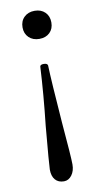

<svg xmlns="http://www.w3.org/2000/svg" viewBox="-82 -463 398 772"><g transform="rotate(-10 117.0 -77.0)"><path d="M58.1 -367.2Q58.1 -393.1 74.5 -408.9Q90.8 -424.8 117.2 -424.8Q143.6 -424.8 159.7 -408.9Q175.8 -393.1 175.8 -367.2Q175.8 -341.3 159.7 -325.7Q143.6 -310.1 117.2 -310.1Q90.8 -310.1 74.5 -325.9Q58.1 -341.8 58.1 -367.2ZM115.2 271Q92.3 271 79.6 256.3Q66.9 241.7 66.9 214.8Q66.9 197.3 81.1 39.1Q95.2 -87.4 101.1 -200.2Q102.5 -208 116.2 -208Q131.3 -208 132.8 -199.2Q134.8 -136.7 147.9 36.1Q160.2 179.7 160.2 210Q160.2 236.3 147.2 253.7Q134.3 271 115.2 271Z"/></g></svg>

Font: Junicode SmCond
Style: Regular
Weight: 400
Width: 4
Designer: Peter S. Baker
Version: Version 2.206